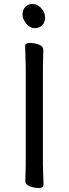

<svg xmlns="http://www.w3.org/2000/svg" viewBox="-20 -926 344 962"><path d="M206 -839Q206 -815 192 -800Q178 -785 154 -785Q130 -785 111.5 -807.5Q93 -830 93 -853Q93 -876 106.5 -891Q120 -906 144 -906Q168 -906 187 -884.5Q206 -863 206 -839ZM107 -18 109 -107V-589L106 -695Q106 -711 129 -711Q152 -711 174.5 -702.5Q197 -694 197 -677L195 -588V-106L198 0Q198 16 175 16Q152 16 129.5 7.5Q107 -1 107 -18Z"/></svg>

Font: LXGW WenKai Lite
Style: Bold
Weight: 700
Designer: LXGW / Fontworks Inc.
Foundry: LXGW / Fontworks Inc.
Version: Version 1.330;April 28, 2024